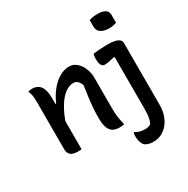

<svg xmlns="http://www.w3.org/2000/svg" viewBox="-211 -952 1322 1349"><g transform="rotate(-30 450.0 -277.5)"><path d="M712 -544Q747 -544 770.5 -538.5Q794 -533 806 -522Q818 -511 818 -495Q818 -443 818 -395.5Q818 -348 818 -300.5Q818 -253 818 -205Q818 -157 818 -104.5Q818 -52 818 8Q818 48 806.5 85Q795 122 773 150Q751 178 720.5 194Q690 210 652 210Q629 210 611.5 205Q594 200 581 188Q571 177 565 157Q559 137 559 116Q559 106 560 98.5Q561 91 563 84H569Q590 96 607 100Q624 104 648 104Q661 104 672 100.5Q683 97 692 92Q700 76 704.5 58.5Q709 41 710.5 20Q712 -1 712 -25Q712 -82 712 -133Q712 -184 712 -233Q712 -282 712 -333Q712 -384 712 -441L706 -444Q694 -442 683 -439Q672 -436 661.5 -434Q651 -432 642 -431Q633 -430 625 -430Q614 -430 606 -437.5Q598 -445 594 -459.5Q590 -474 590 -495Q590 -507 591.5 -517.5Q593 -528 595 -536Q609 -538 623.5 -539.5Q638 -541 653.5 -541.5Q669 -542 684 -543Q699 -544 712 -544ZM690 -755Q696 -757 704.5 -759Q713 -761 721.5 -762.5Q730 -764 740 -764.5Q750 -765 759 -765Q796 -765 818.5 -752.5Q841 -740 841 -710V-646Q835 -644 827.5 -642Q820 -640 812 -638.5Q804 -637 796 -636.5Q788 -636 779 -636Q753 -636 732.5 -643.5Q712 -651 701 -665.5Q690 -680 690 -700ZM534 0Q524 2 515 3Q506 4 495 4Q466 4 444.5 -7Q423 -18 411.5 -47.5Q400 -77 400 -129Q400 -171 403 -209.5Q406 -248 411.5 -289.5Q417 -331 424 -381Q415 -405 401.5 -417.5Q388 -430 368 -430Q341 -430 314 -414Q287 -398 261.5 -366.5Q236 -335 213 -287.5Q190 -240 171 -176L169 -365H193Q215 -417 247.5 -457.5Q280 -498 319.5 -521.5Q359 -545 400 -545Q426 -545 447 -532Q468 -519 483.5 -496.5Q499 -474 507.5 -446Q516 -418 516 -390Q516 -349 516 -308Q516 -267 516 -226Q516 -185 516 -144Q516 -101 520 -70Q524 -39 534 0ZM187 2Q182 3 177 3.5Q172 4 167.5 4Q163 4 158 4Q137 4 122 0Q107 -4 98 -12.5Q89 -21 85 -32Q81 -43 81 -58Q81 -109 81 -158Q81 -207 81 -254.5Q81 -302 81 -348.5Q81 -395 81 -441Q81 -471 77.5 -493.5Q74 -516 65 -535Q71 -537 76 -537.5Q81 -538 86.5 -539Q92 -540 97 -540Q124 -540 144.5 -527.5Q165 -515 176 -486.5Q187 -458 187 -408Q187 -356 187 -303Q187 -250 187 -198Q187 -146 187 -95.5Q187 -45 187 2Z"/></g></svg>

Font: Recursive Casual Medium
Style: Regular
Weight: 500
Version: Version 1.047